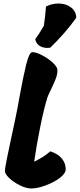

<svg xmlns="http://www.w3.org/2000/svg" viewBox="-20 -1070 453 1090"><path d="M312 -1050Q354 -1050 383 -1028Q412 -1006 413 -969Q349 -880 265 -799Q259 -798 248 -798Q222 -798 203.5 -810.5Q185 -823 180 -848Q197 -870 210.5 -893Q224 -916 229 -924Q237 -976 241 -1033Q275 -1050 312 -1050ZM8 -99Q8 -116 22 -183Q36 -250 40 -269Q70 -407 80 -460L90 -516Q111 -632 128.5 -703Q146 -774 164 -774Q185 -774 219.5 -756Q254 -738 280 -714Q306 -690 306 -672Q306 -648 297.5 -625.5Q289 -603 272 -567Q256 -536 250 -519Q231 -460 209.5 -355Q188 -250 174 -152Q206 -168 224 -179.5Q242 -191 266 -211Q310 -196 331.5 -169.5Q353 -143 353 -109Q353 -85 319 -59.5Q285 -34 238 -17Q191 0 158 0Q129 0 93.5 -17.5Q58 -35 33 -58.5Q8 -82 8 -99Z"/></svg>

Font: Mogra
Style: Regular
Weight: 400
Designer: Lipi Raval
Foundry: Lipi Raval
Version: Version 1.002;PS 1.002;hotconv 1.0.88;makeotf.lib2.5.647800;